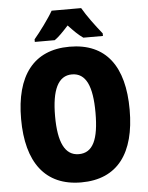

<svg xmlns="http://www.w3.org/2000/svg" viewBox="-61 -976 796 1036"><g transform="rotate(-5 337.0 -458.5)"><path d="M418 -927H258C237 -889 183 -816 153 -781V-767H261C284 -783 307 -807 337 -840C367 -808 391 -784 416 -767H522V-781C484 -828 444 -882 418 -927ZM631 -358C631 -593 535 -725 337 -725C141 -725 43 -592 43 -359C43 -124 142 10 337 10C535 10 631 -124 631 -358ZM227 -358C227 -500 262 -575 337 -575C413 -575 446 -502 446 -358C446 -214 414 -143 337 -143C262 -143 227 -217 227 -358Z"/></g></svg>

Font: Noto Sans Armenian Condensed Black
Style: Regular
Weight: 900
Width: 3
Designer: Monotype Design Team
Foundry: Monotype Imaging Inc.
Version: Version 2.008